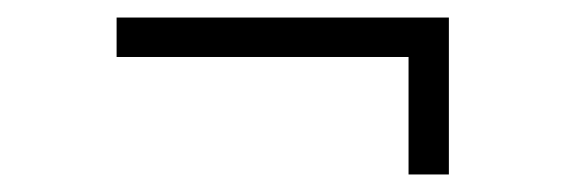

<svg xmlns="http://www.w3.org/2000/svg" viewBox="-20 -357 640 219"><path d="M446 -158V-292H113V-337H492V-158Z"/></svg>

Font: Inconsolata Expanded Light
Style: Regular
Weight: 300
Width: 7
Monospace: yes
Designer: Raph Levien, Cyreal, Brenton Simpson
Foundry: Raph Levien, Cyreal, Google
Version: Version 3.001; ttfautohint (v1.8.2.53-6de2)